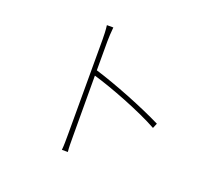

<svg xmlns="http://www.w3.org/2000/svg" viewBox="-128 -930 1256 1121"><g transform="rotate(20 500.0 -370.0)"><path d="M360 -81C360 -46 360 -8 357 17H394C391 -8 391 -46 391 -81C391 -96 391 -279 390 -456C501 -424 700 -348 813 -285L826 -316C705 -376 521 -449 390 -489C390 -554 390 -617 390 -669C390 -688 392 -731 395 -757H355C359 -730 360 -690 360 -669Z"/></g></svg>

Font: Source Han Sans JP ExtraLight
Style: Regular
Weight: 250
Designer: Ryoko NISHIZUKA 西塚涼子 (kana, bopomofo & ideographs); Paul D. Hunt (Latin, Greek & Cyrillic); Sandoll Communications 산돌커뮤니
Foundry: Adobe
Version: Version 2.001;hotconv 1.0.107;makeotfexe 2.5.65593